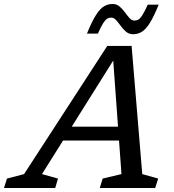

<svg xmlns="http://www.w3.org/2000/svg" viewBox="-83 -945 877 965"><path d="M206 -238.5 228.5 -308.5H568L544.5 -238.5ZM632 -70 712 -47.5 697 0H418.5L433 -47.5L527.5 -70L484.5 -662H499.5L128 -70L208.5 -47.5L194.5 0H-63L-48 -47.5L38 -70L456 -714H578.5ZM714.5 -921.5Q690 -861 669.8 -829Q649.5 -797 629.5 -785Q609.5 -773 586 -773Q565 -773 550.2 -785.8Q535.5 -798.5 523.8 -814.8Q512 -831 500.8 -843.8Q489.5 -856.5 476 -856.5Q464.5 -856.5 455.2 -850.8Q446 -845 435.2 -828Q424.5 -811 409 -776H354Q378.5 -836.5 398.8 -868.5Q419 -900.5 439 -912.8Q459 -925 482.5 -925Q503.5 -925 518.2 -912.2Q533 -899.5 544.8 -883.2Q556.5 -867 567.8 -854.2Q579 -841.5 592.5 -841.5Q604 -841.5 613.2 -847Q622.5 -852.5 633.2 -869.8Q644 -887 659.5 -921.5Z"/></svg>

Font: Newsreader 7pt
Style: Italic
Weight: 400
Italic angle: -17°
Designer: Hugues Gentile
Foundry: Production Type
Version: Version 1.003